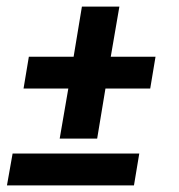

<svg xmlns="http://www.w3.org/2000/svg" viewBox="-20 -559 540 579"><path d="M160 -141 186 -292H51L67 -388H202L227 -539H340L314 -388H449L433 -292H298L273 -141ZM1 0 18 -96H400L384 0Z"/></svg>

Font: iosevka_custom_sans_ss08
Style: Bold Italic
Weight: 700
Italic angle: -10°
Designer: Belleve Invis
Foundry: Belleve Invis
Version: Version 10.3.0; ttfautohint (v1.8.3)